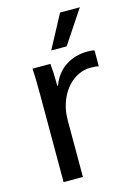

<svg xmlns="http://www.w3.org/2000/svg" viewBox="-109 -758 568 816"><g transform="rotate(-15 175.0 -350.0)"><path d="M64 0ZM67 -378Q67 -463 64 -500H143Q147 -460 147 -412V-402H150Q169 -454 211 -482Q253 -510 310 -510Q326 -510 339 -507V-437Q326 -440 304 -440Q262 -440 227 -414.5Q192 -389 172 -345Q152 -301 152 -249V0H67ZM239 -700H326L229 -554H161Z"/></g></svg>

Font: Sarabun
Style: Regular
Weight: 400
Designer: Suppakit Chalermlarp | Katatrad Co.,Ltd.
Foundry: Cadson Demak Co.,Ltd.
Version: Version 1.000; ttfautohint (v1.6)